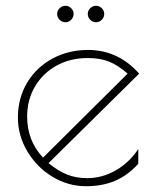

<svg xmlns="http://www.w3.org/2000/svg" viewBox="-20 -633 539 665"><path d="M178 -585Q178 -596 186.5 -604.5Q195 -613 207 -613Q218 -613 226.5 -604.5Q235 -596 235 -585Q235 -573 226.5 -564.5Q218 -556 207 -556Q195 -556 186.5 -564.5Q178 -573 178 -585ZM284 -585Q284 -596 292.5 -604.5Q301 -613 313 -613Q324 -613 332.5 -604.5Q341 -596 341 -585Q341 -573 332.5 -564.5Q324 -556 313 -556Q301 -556 292.5 -564.5Q284 -573 284 -585ZM459 -117V-66Q422 -25 378 -6.5Q334 12 278 12Q216 12 161.5 -21Q107 -54 74.5 -109Q42 -164 42 -226Q42 -293 74 -346.5Q106 -400 161.5 -430Q217 -460 285 -460Q389 -460 462 -378L148 -68Q181 -41 212 -28.5Q243 -16 282 -16Q334 -16 381 -43Q428 -70 459 -117ZM129 -87 422 -378Q389 -407 358 -419.5Q327 -432 284 -432Q223 -432 175.5 -405.5Q128 -379 101 -333Q74 -287 74 -229Q74 -146 129 -87Z"/></svg>

Font: Poiret One
Style: Regular
Weight: 400
Designer: Denis Masharov (denis.masharov@gmail.com), Cyreal (Charset Expansion)
Foundry: Denis Masharov
Version: Version 1.101